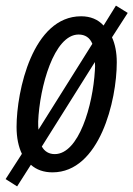

<svg xmlns="http://www.w3.org/2000/svg" viewBox="-34 -604 475 684"><path d="M27 60 76 -17C96 1 122 10 153 10C321 10 382 -246 382 -382C382 -417 376 -447 365 -471L421 -558L379 -584L335 -513C315 -535 288 -546 255 -546C82 -546 25 -279 25 -152C25 -113 32 -81 44 -56L-14 34ZM295 -448 103 -142C102 -150 102 -160 102 -171C107 -293 158 -481 246 -481C269 -481 286 -470 295 -448ZM161 -55C141 -55 125 -64 115 -82L304 -383C305 -374 305 -363 304 -353C297 -229 247 -55 161 -55Z"/></svg>

Font: Noto Sans ExtraCondensed
Style: Italic
Weight: 400
Width: 2
Italic angle: -12°
Designer: Monotype Design Team
Foundry: Monotype Imaging Inc.
Version: Version 2.013